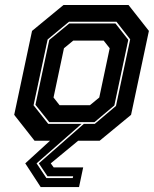

<svg xmlns="http://www.w3.org/2000/svg" viewBox="-20 -560 612 764"><path d="M172 -67H357L441.5 -138.5L498 -403.5L443.5 -473.5H254.5L169.5 -403L113.5 -141ZM176 -74 121 -143 176 -401 255.5 -466.5H439.5L490.5 -401.5L435 -140.5L356 -74ZM217 -141.5H338L375 -172L416.5 -368L392.5 -398.5H271.5L234.5 -368L193 -172ZM304.5 -67 125.5 90 164.5 148.5H269.5L271 141.5H169L134.5 90L313.5 -67ZM491.5 -540 572.5 -437 501.5 -103 376.5 0H291L182 90L193.5 106H311L294.5 184.5H142L80.5 90L179 0H117.5L36.5 -103L107.5 -437L232.5 -540Z"/></svg>

Font: Tourney Thin ExtraBold
Style: Italic
Weight: 800
Italic angle: -12°
Version: Version 1.015